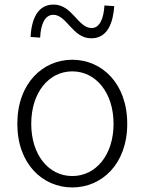

<svg xmlns="http://www.w3.org/2000/svg" viewBox="-20 -809 634 842"><path d="M297 13C426 13 538 -89 538 -266C538 -444 426 -547 297 -547C168 -547 56 -444 56 -266C56 -89 168 13 297 13ZM297 -37C193 -37 117 -130 117 -266C117 -402 193 -496 297 -496C401 -496 478 -402 478 -266C478 -130 401 -37 297 -37ZM380 -641C453 -641 476 -711 481 -782L438 -785C435 -730 418 -686 382 -686C322 -686 297 -789 215 -789C142 -789 118 -720 114 -647L156 -644C159 -702 176 -744 214 -744C273 -744 298 -641 380 -641Z"/></svg>

Font: Genne Gothic Light
Style: Regular
Weight: 300
Designer: Ryoko NISHIZUKA (kana & ideographs); Paul D. Hunt (Latin, Greek & Cyrillic); Wenlong ZHANG (bopomofo); Sandoll Communica
Foundry: Adobe Systems Incorporated
Version: Version 1.004;PS 1.004;hotconv 16.6.51;makeotf.lib2.5.65220